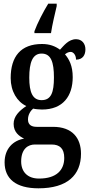

<svg xmlns="http://www.w3.org/2000/svg" viewBox="-20 -786 488 1043"><path d="M167 -616V-606H257C264 -653 278 -710 288 -753V-766H242C216 -724 182 -658 167 -616ZM189 237C346 237 420 165 420 49C420 -35 374 -97 268 -97H179C151 -97 132 -108 132 -137C132 -164 147 -185 160 -196C171 -193 196 -191 208 -191C322 -191 375 -264 375 -367C375 -428 356 -464 333 -491C342 -498 351 -504 364 -504C378 -504 393 -488 393 -462C430 -462 444 -488 444 -518C444 -548 426 -573 393 -573C352 -573 326 -537 306 -516C280 -535 250 -547 208 -547C93 -547 38 -479 38 -362C38 -290 73 -233 123 -210C84 -184 54 -154 54 -113C54 -68 84 -46 111 -33C52 -23 5 21 5 96C5 185 66 237 189 237ZM206 -242C157 -242 139 -285 139 -364C139 -447 157 -495 206 -495C257 -495 273 -449 273 -365C273 -284 258 -242 206 -242ZM192 184C129 184 95 147 95 91C95 20 135 -1 169 -1H260C305 -1 329 21 329 72C329 136 289 184 192 184Z"/></svg>

Font: Noto Serif Sinhala ExtraCondensed SemiBold
Style: Regular
Weight: 600
Width: 2
Designer: Jelle Bosma - Monotype Design Team
Foundry: Monotype Imaging Inc.
Version: Version 2.007